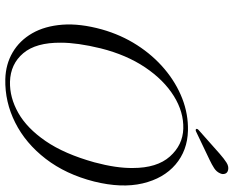

<svg xmlns="http://www.w3.org/2000/svg" viewBox="-102 -810 923 760"><g transform="rotate(90 360.0 -429.5)"><path d="M496.5 -711.5Q575.5 -709.5 630.8 -662.2Q686 -615 705.5 -532Q725 -449 698 -340Q669.5 -228 608.2 -148.5Q547 -69 465 -27.8Q383 13.5 293 11.5Q234 10 187 -17.5Q140 -45 111.2 -95Q82.5 -145 77.2 -214.8Q72 -284.5 96 -371Q117.5 -447 158 -510Q198.5 -573 252.8 -618.8Q307 -664.5 369.2 -688.8Q431.5 -713 496.5 -711.5ZM303 -7Q365.5 -5.5 426.2 -39.8Q487 -74 538 -148.2Q589 -222.5 622 -341Q645.5 -428.5 644.5 -493Q644.5 -589 599 -640Q553.5 -691 489 -693Q423 -695 359.5 -655.5Q296 -616 246.2 -542Q196.5 -468 171 -366.5Q159.5 -319.5 154 -280.2Q148.5 -241 148.5 -209Q147.5 -110 190.2 -59.5Q233 -9 303 -7ZM588 -837Q608 -854.5 623 -864Q638 -873.5 652 -870.5Q664 -868 667.2 -858.2Q670.5 -848.5 665.5 -838.5Q659.5 -824.5 645.2 -815.2Q631 -806 612 -797L501 -744Q492.5 -740 490 -744.5Q488 -748.5 495.5 -755Z"/></g></svg>

Font: Fraunces 72pt S000 Light
Style: Italic
Weight: 300
Italic angle: -16°
Version: Version 1.000; ttfautohint (v1.8.3)